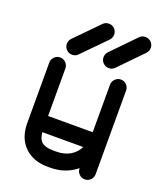

<svg xmlns="http://www.w3.org/2000/svg" viewBox="-140 -843 786 937"><g transform="rotate(20 253.0 -375.0)"><path d="M453 -41.2Q453 -23.8 441 -11.5Q429 0.8 411.5 0.8Q394 0.8 381.8 -11.5Q369.5 -23.8 369.5 -41.2V-475.8Q369.5 -492.2 381.8 -504.9Q394 -517.5 411.5 -517.5Q429 -517.5 441 -504.9Q453 -492.2 453 -475.8ZM369.5 -233.8Q369.5 -251.2 381.8 -263.5Q394 -275.8 411.5 -275.8Q429 -275.8 441 -263.5Q453 -251.2 453 -233.8Q453 -165.5 424.9 -111.4Q396.8 -57.2 347 -26.2Q297.2 4.8 233 4.8H221.2Q144.5 4.8 99.2 -39.9Q54 -84.5 54 -161.8V-475.8Q54 -492.2 66.2 -504.9Q78.5 -517.5 96 -517.5Q113.5 -517.5 125.6 -504.9Q137.8 -492.2 137.8 -475.8V-161.8Q137.8 -116 156.2 -97.5Q174.8 -79 221.2 -79H233Q276.5 -79 307 -97.2Q337.5 -115.5 353.5 -150.4Q369.5 -185.2 369.5 -233.8ZM96 -145Q78.5 -145 66.2 -157.6Q54 -170.2 54 -186.8Q54 -204.2 66.2 -216.5Q78.5 -228.8 96 -228.8H407.2Q424.8 -228.8 437 -216.5Q449.2 -204.2 449.2 -186.8Q449.2 -170.2 437 -157.6Q424.8 -145 407.2 -145ZM233.8 -741.8Q245.5 -753.8 263.2 -753.8Q280.8 -753.8 292.9 -741.6Q305 -729.5 305 -712Q305 -694.5 292.8 -682L174.5 -561.5Q162.5 -549.5 145.2 -549.5Q127.8 -549.5 115.5 -561.8Q103.2 -574 103.2 -591.2Q103.2 -608.8 115.5 -621.2ZM423.5 -741.8Q435.2 -753.8 453 -753.8Q470.5 -753.8 482.8 -741.6Q495 -729.5 495 -712Q495 -694.5 482.5 -682L365.2 -561.5Q353.2 -549.5 335.8 -549.5Q318.2 -549.5 306 -561.8Q293.8 -574 293.8 -591.2Q293.8 -608.8 306.2 -621.2Z"/></g></svg>

Font: Libertine-Super Thin
Style: Regular
Weight: 100
Designer: Bastien Sozeau
Foundry: NBR — Bastien Sozeau
Version: Version 2.003;gftools[0.9.33]